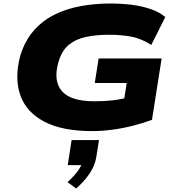

<svg xmlns="http://www.w3.org/2000/svg" viewBox="-20 -736 1016 1094"><path d="M506 11Q333 11 231 -43.5Q129 -98 95.5 -194Q62 -290 95 -417Q121 -502 170.5 -559.5Q220 -617 288.5 -651.5Q357 -686 439 -701Q521 -716 607 -716Q670 -716 728 -709Q786 -702 836.5 -685Q887 -668 922 -639L842 -480Q788 -515 731 -526.5Q674 -538 601 -538Q530 -538 471.5 -526Q413 -514 372 -480.5Q331 -447 312 -379Q283 -274 333 -216.5Q383 -159 518 -159Q577 -159 624 -164.5Q671 -170 720 -184L683 -142L702 -263H520L542 -403H901L846 -53Q797 -35 738.5 -20Q680 -5 620 3Q560 11 506 11ZM414 338 365 302Q405 265 427 233Q449 201 452 178L478 205H366L388 62H544L528 163Q520 209 490 253.5Q460 298 414 338Z"/></svg>

Font: Nunito Sans 7pt Expanded Black
Style: Italic
Weight: 900
Width: 7
Italic angle: -9°
Designer: Vernon Adams
Foundry: Vernon Adams
Version: Version 3.101;gftools[0.9.27]